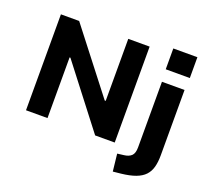

<svg xmlns="http://www.w3.org/2000/svg" viewBox="-152 -941 1445 1326"><g transform="rotate(20 570.0 -278.0)"><path d="M94 0V-705H228L582 -249H589V-705H746V0H602L258 -446H252V0ZM904 -596V-749H1081V-596ZM802 193 788 66 836 60Q871 56 890 38Q909 20 909 -24V-506H1075V-25Q1075 24 1065 61Q1055 98 1031 123.5Q1007 149 965.5 164.5Q924 180 860 187Z"/></g></svg>

Font: Nunito Sans 6pt ExtraBold
Style: Regular
Weight: 800
Version: Version 3.101;gftools[0.9.27]